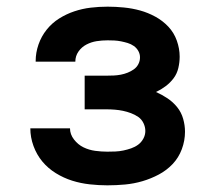

<svg xmlns="http://www.w3.org/2000/svg" viewBox="-20 -548 640 576"><path d="M302 8Q276 8 249 5Q222 2 196.5 -6Q171 -14 147.5 -28.5Q124 -43 107 -63.5Q90 -84 80.5 -110Q71 -136 71 -163Q71 -163 71 -163Q71 -163 71 -163H190Q190 -145 202 -129.5Q214 -114 230.5 -106Q247 -98 265.5 -95.5Q284 -93 302 -93Q314 -93 326 -93.5Q338 -94 350 -96.5Q362 -99 373.5 -103Q385 -107 394.5 -114Q404 -121 410 -132Q416 -143 416 -155Q416 -167 410.5 -178.5Q405 -190 395 -197Q385 -204 373 -208.5Q361 -213 349 -215.5Q337 -218 324.5 -219Q312 -220 300 -220H234V-321H300Q311 -321 321.5 -321.5Q332 -322 342.5 -324Q353 -326 363 -330Q373 -334 381.5 -340Q390 -346 395 -355.5Q400 -365 400 -376Q400 -376 400 -376Q400 -376 400 -376Q400 -386 395 -395Q390 -404 381.5 -410Q373 -416 363 -419Q353 -422 343 -424Q333 -426 323 -426.5Q313 -427 303 -427Q286 -427 270 -424.5Q254 -422 239.5 -414.5Q225 -407 215.5 -393.5Q206 -380 206 -363Q206 -363 206 -363Q206 -363 206 -363H87Q87 -363 87 -363.5Q87 -364 87 -365Q87 -390 95.5 -414.5Q104 -439 120 -459Q136 -479 157.5 -492.5Q179 -506 203 -514Q227 -522 252 -525Q277 -528 303 -528Q327 -528 352 -525.5Q377 -523 400.5 -516.5Q424 -510 446 -498Q468 -486 485 -468Q502 -450 510.5 -426Q519 -402 519 -378Q519 -361 515 -344Q511 -327 501 -313.5Q491 -300 477 -289.5Q463 -279 448 -272Q466 -264 482.5 -253Q499 -242 511.5 -226.5Q524 -211 529.5 -191.5Q535 -172 535 -153Q535 -126 525.5 -100.5Q516 -75 498 -56Q480 -37 456.5 -24.5Q433 -12 407.5 -4.5Q382 3 355.5 5.5Q329 8 302 8Z"/></svg>

Font: Zed Sans Extended
Style: Bold
Weight: 700
Width: 7
Designer: Belleve Invis
Foundry: Belleve Invis
Version: Version 1.0.0; ttfautohint (v1.8.4)